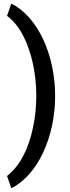

<svg xmlns="http://www.w3.org/2000/svg" viewBox="-20 -815 387 1054"><path d="M179.2 -288.6C179.2 -229.5 173.3 -171.4 161.1 -114.3C137.2 0.5 89.4 96.7 18.6 150.9L42 218.3C188.5 145.5 282.7 -65.4 282.7 -288.6C282.7 -511.7 188.5 -722.7 42 -795.4L18.6 -728C54.2 -701.2 83.5 -665 107.4 -618.7C154.8 -526.4 179.2 -407.7 179.2 -288.6Z"/></svg>

Font: Vazirmatn Medium
Style: Regular
Weight: 500
Designer: Saber Rastikerdar
Foundry: Saber Rastikerdar
Version: Version 33.003